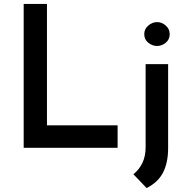

<svg xmlns="http://www.w3.org/2000/svg" viewBox="-20 -749 945 973"><path d="M100 -729H218V-114H576V0H100ZM723 204 656 134Q685 111 701.5 77Q718 43 718 -4V-424H832V1Q832 75 806.5 125Q781 175 723 204ZM711 -576Q711 -602 731.5 -619.5Q752 -637 776 -637Q800 -637 820 -619.5Q840 -602 840 -576Q840 -549 820 -532.5Q800 -516 776 -516Q752 -516 731.5 -532.5Q711 -549 711 -576Z"/></svg>

Font: Reem Kufi Fun Medium
Style: Regular
Weight: 500
Designer: Khaled Hosny
Version: Version 1.005